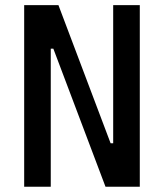

<svg xmlns="http://www.w3.org/2000/svg" viewBox="-20 -713 626 733"><path d="M382.8 0H513.7V-693.4H412.1V-166H402.3L203.1 -693.4H72.3V0H173.8V-527.3H183.6Z"/></svg>

Font: CaskaydiaCove Nerd Font
Style: Regular
Weight: 400
Designer: Aaron Bell
Foundry: Saja Typeworks
Version: Version 2111.1;Nerd Fonts 2.3.3